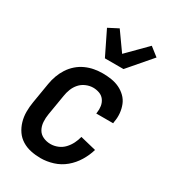

<svg xmlns="http://www.w3.org/2000/svg" viewBox="-190 -876 880 984"><g transform="rotate(30 250.0 -384.0)"><path d="M208 8Q178 8 149.5 2Q121 -4 97.5 -18.5Q74 -33 58.5 -55.5Q43 -78 35 -105.5Q27 -133 27 -162.5Q27 -192 32 -221L52 -341Q56 -366 65 -391Q74 -416 88.5 -438.5Q103 -461 123.5 -479Q144 -497 168.5 -508Q193 -519 218 -523.5Q243 -528 268 -528Q294 -528 319.5 -524Q345 -520 367 -509.5Q389 -499 406.5 -482Q424 -465 433 -442.5Q442 -420 444.5 -394.5Q447 -369 442 -343L441 -333H341L342 -339Q345 -359 342 -378Q339 -397 328 -412Q317 -427 299 -433.5Q281 -440 262 -440Q241 -440 220 -431Q199 -422 184.5 -405.5Q170 -389 162 -368.5Q154 -348 151 -327L131 -207Q127 -184 128.5 -160.5Q130 -137 140.5 -118Q151 -99 171.5 -89.5Q192 -80 216 -80Q237 -80 258 -88.5Q279 -97 294.5 -113.5Q310 -130 320 -150Q330 -170 335 -191L429 -168Q419 -133 398.5 -99Q378 -65 348 -40Q318 -15 281 -3.5Q244 8 208 8ZM238 -600 169 -741 227 -771 303 -664 414 -776 465 -736 348 -600Z"/></g></svg>

Font: Iosevka Semibold
Style: Italic
Weight: 600
Italic angle: -9°
Monospace: yes
Designer: Belleve Invis
Foundry: Belleve Invis
Version: Version 32.5.0; ttfautohint (v1.8.4)